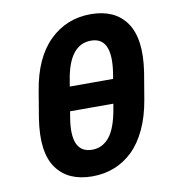

<svg xmlns="http://www.w3.org/2000/svg" viewBox="-83 -808 821 893"><g transform="rotate(-10 327.5 -362.0)"><path d="M602.3 -425.1 581.3 -300.1Q568.2 -221.9 540.3 -162.5Q512.4 -103 473.4 -65.3Q434.3 -27.7 386.2 -8.9Q338.1 9.9 282.3 9.9Q225.9 9.9 183.6 -8.7Q141.3 -27.3 113.8 -65.5Q86.3 -103.7 78.7 -162.1Q71 -220.5 83.5 -300.1L104.4 -425.1Q129.3 -577.4 209.3 -655.9Q289.4 -734.4 404.1 -734.4Q459.9 -734.4 502 -715.7Q544 -697.1 571.2 -658.7Q598.4 -620.4 606.4 -562.1Q614.3 -503.9 602.3 -425.1ZM431.8 -280.9 436.1 -306.1H231.9L227.6 -280.9Q198.5 -112.2 302.9 -112.2Q351.2 -112.2 383.9 -152Q416.5 -191.8 431.8 -280.9ZM250.4 -419.7H454.9L459.5 -446.7Q485.1 -612.9 384.2 -612.9Q280.9 -612.9 255 -446.7Z"/></g></svg>

Font: Karasuma Gothic
Style: Bold Italic
Weight: 700
Italic angle: 9.39998°
Designer: Rasmus Andersson / Ryoko Nishizuka
Foundry: Genbu
Version: Version 1.00